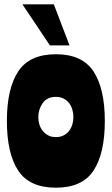

<svg xmlns="http://www.w3.org/2000/svg" viewBox="-20 -861 519 892"><path d="M240 -609Q362 -609 414.5 -529Q467 -449 467 -299Q467 -148 414.5 -68.5Q362 11 240 11Q117 11 64.5 -68.5Q12 -148 12 -299Q12 -449 64.5 -529Q117 -609 240 -609ZM240 -224Q260 -224 275.5 -232Q291 -240 301 -253Q311 -266 316 -282.5Q321 -299 321 -317Q321 -335 316 -352Q311 -369 301 -382Q291 -395 275.5 -403Q260 -411 240 -411Q199 -411 178.5 -382Q158 -353 158 -317Q158 -299 163 -282.5Q168 -266 178.5 -253Q189 -240 204 -232Q219 -224 240 -224ZM303 -650H212L84 -841H230Z"/></svg>

Font: Ranchers
Style: Regular
Weight: 400
Designer: Pablo Impallari, Brenda Gallo
Foundry: Pablo Impallari, Brenda Gallo
Version: Version 1.000; ttfautohint (v0.8) -G 200 -r 50